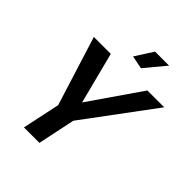

<svg xmlns="http://www.w3.org/2000/svg" viewBox="-249 -1059 1202 1202"><g transform="rotate(45 352.0 -458.0)"><path d="M225 -250 81 -710H231L319 -368L555 -710H704L361 -248L309 0H172ZM428 -780 341 -797 417 -916H541Z"/></g></svg>

Font: Raleway Thin
Style: Bold Italic
Weight: 700
Italic angle: -12°
Version: Version 4.026